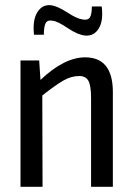

<svg xmlns="http://www.w3.org/2000/svg" viewBox="-20 -720 512 740"><path d="M149 -586H111Q105 -643 124 -673Q143 -703 175 -700Q201 -697 238.5 -672.5Q276 -648 298 -645Q319 -641 326.5 -653Q334 -665 334 -695H372Q379 -640 360.5 -610Q342 -580 308 -583Q279 -586 240.5 -612Q202 -638 184 -640Q163 -644 156 -631Q149 -618 149 -586ZM308 -499Q415 -499 415 -365V0H331V-341Q331 -389 321 -408Q311 -427 285 -427Q255 -427 225 -410Q195 -393 143 -352L144 0H59V-487H131L136 -412Q228 -499 308 -499Z"/></svg>

Font: exo2condensed_r
Style: Regular
Weight: 400
Width: 3
Designer: Natanael Gama
Version: Version 1.001;PS 001.001;hotconv 1.0.70;makeotf.lib2.5.58329